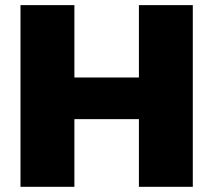

<svg xmlns="http://www.w3.org/2000/svg" viewBox="-20 -721 823 741"><path d="M59.1 -701.2H267.1V-421.9H516.1V-701.2H724.1V0H516.1V-261.2H267.1V0H59.1Z"/></svg>

Font: Montserrat-Arabic ExtraBold
Style: Regular
Weight: 800
Designer: Mohamed Gaber
Foundry: Kief Type Foundry
Version: Version 5.008;PS 005.008;hotconv 1.0.88;makeotf.lib2.5.64775